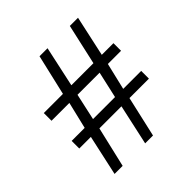

<svg xmlns="http://www.w3.org/2000/svg" viewBox="-213 -958 1166 1166"><g transform="rotate(-45 370.5 -375.0)"><path d="M671.9 -222.7H504.9L445.3 39.1H377.9L435.1 -221.7H245.6L184.6 39.1H115.2L172.4 -221.7H72.8V-287.1H184.6L226.1 -460H72.8V-526.4H237.3L298.3 -788.6H367.2L310.5 -527.3H500L558.6 -788.6H628.9L571.8 -527.3H671.9V-461.9H558.6L517.6 -289.1H671.9ZM485.8 -460H295.9L258.3 -289.1H447.3Z"/></g></svg>

Font: SakalBharati
Style: Regular
Weight: 400
Designer: CDAC GIST
Foundry: CDAC
Version: 13.02